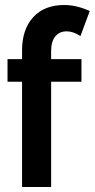

<svg xmlns="http://www.w3.org/2000/svg" viewBox="-20 -746 378 766"><path d="M184 -510H305V-420H184V0H68V-420H10V-510H68V-544Q68 -629 112.5 -677.5Q157 -726 236 -726Q286 -726 338 -702L301 -602Q272 -621 246 -621Q217 -621 200.5 -600.5Q184 -580 184 -543Z"/></svg>

Font: Akshar Medium
Style: Regular
Weight: 500
Designer: Tall Chai
Foundry: Tall Chai
Version: Version 1.000